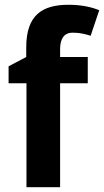

<svg xmlns="http://www.w3.org/2000/svg" viewBox="-20 -836 436 805"><path d="M348 -487V-597H232V-633C233 -673 248 -699 285 -699C315 -699 338 -693 360 -686L396 -793C366 -806 321 -816 268 -816C159 -816 90 -775 90 -637V-597L16 -558V-487H91V-51H232V-487Z"/></svg>

Font: Noto Sans Tamil UI SemiCondensed
Style: Bold
Weight: 700
Width: 4
Designer: Jelle Bosma - Monotype Design Team
Foundry: Monotype Imaging Inc.
Version: Version 2.004